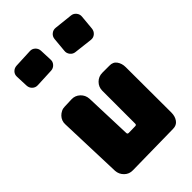

<svg xmlns="http://www.w3.org/2000/svg" viewBox="-259 -1065 1085 1085"><g transform="rotate(-45 283.5 -522.0)"><path d="M48 -531Q47 -546 52 -559Q57 -572 66.5 -582Q76 -592 89 -598.5Q102 -605 117 -605L173 -607Q202 -608 223.5 -588Q245 -568 247 -538L257 -254Q257 -244 267 -244L320 -245Q330 -245 330 -255V-518Q330 -548 351 -569Q372 -590 402 -590H458Q488 -591 503 -569.5Q518 -548 518 -519L519 -155Q519 -125 504 -104Q489 -83 460 -83L135 -78Q105 -77 84 -97.5Q63 -118 61 -147L48 -531ZM537 -808Q535 -789 521 -777Q507 -765 488 -767L377 -780Q359 -782 347.5 -796.5Q336 -811 338 -829L346 -916Q348 -935 362.5 -946.5Q377 -958 395 -956L506 -944Q524 -942 535.5 -927.5Q547 -913 545 -895ZM95 -798Q76 -797 62.5 -809.5Q49 -822 48 -841L45 -915Q44 -934 56.5 -947Q69 -960 88 -961L199 -966Q217 -967 230.5 -954.5Q244 -942 245 -923L248 -849Q249 -831 236.5 -817.5Q224 -804 206 -803Z"/></g></svg>

Font: d puntillas B to tiptoe
Style: Regular
Weight: 400
Designer: deFharo
Foundry: deFharo.com
Version: Version 1.001 2012